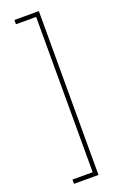

<svg xmlns="http://www.w3.org/2000/svg" viewBox="-187 -975 694 1099"><g transform="rotate(-20 160.5 -426.0)"><path d="M183 47V-899H60V-925H209V73H60V47Z"/></g></svg>

Font: Noto Sans Oriya UI Thin
Style: Regular
Weight: 100
Designer: Amélie Bonet and Sol Matas
Foundry: Google LLC
Version: Version 2.000